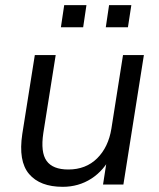

<svg xmlns="http://www.w3.org/2000/svg" viewBox="-20 -716 617 745"><path d="M223.4 8.9Q135.1 8.9 92.8 -40.9Q50.5 -90.7 66.5 -196.2L115.1 -502.3H196.1L148.1 -199.8Q136.9 -125 160.9 -91.6Q184.9 -58.3 245 -58.3Q313.2 -58.3 357 -101.7Q400.7 -145.1 412.3 -217.3L457.3 -502.3H538.3L458.8 0H379.8L397.4 -113.1H412.4Q383.9 -54.8 334.5 -22.9Q285 8.9 223.4 8.9ZM390.5 -610.2 403.2 -696H489.6L476.4 -610.2ZM216.3 -610.2 229.1 -696H315.4L302.7 -610.2Z"/></svg>

Font: Mulish ExtraLight
Style: Italic
Weight: 200
Italic angle: -9°
Designer: Vernon Adams
Foundry: Vernon Adams
Version: Version 3.603